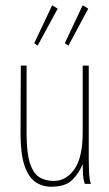

<svg xmlns="http://www.w3.org/2000/svg" viewBox="-20 -698 415 729"><path d="M174 11Q141 11 114.5 -7Q88 -25 73 -69.5Q58 -114 58 -191L59 -449H81V-191Q81 -118 93.5 -79Q106 -40 129 -25.5Q152 -11 184 -11Q231 -11 262.5 -55.5Q294 -100 294 -197V-449H317V-92Q317 -74 318 -46Q319 -18 325 0H302Q296 -17 295 -38Q294 -59 294 -75Q280 -40 254 -14.5Q228 11 174 11ZM240 -525 226 -534 294 -678 315 -665ZM123 -525 110 -534 178 -678 199 -665Z"/></svg>

Font: Inconsolata Condensed ExtraLight
Style: Regular
Weight: 200
Width: 3
Monospace: yes
Designer: Raph Levien, Cyreal, Brenton Simpson
Foundry: Raph Levien, Cyreal, Google
Version: Version 3.100; ttfautohint (v1.8.4.7-5d5b)